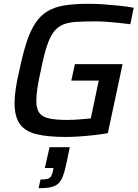

<svg xmlns="http://www.w3.org/2000/svg" viewBox="-20 -716 731 1015"><path d="M328 8Q231 8 171.5 -7Q112 -22 84.5 -61Q57 -100 57 -172Q57 -205 63.5 -249Q70 -293 83 -347Q101 -433 121 -494Q141 -555 167.5 -594.5Q194 -634 231 -656.5Q268 -679 321.5 -687.5Q375 -696 448 -696Q486 -696 528.5 -693Q571 -690 613 -685.5Q655 -681 687 -675L669 -588Q638 -592 604 -595.5Q570 -599 540.5 -601Q511 -603 490 -603Q428 -603 385 -600.5Q342 -598 313 -586Q284 -574 263.5 -546.5Q243 -519 227 -470Q211 -421 196 -344Q184 -292 178 -252.5Q172 -213 172 -183Q172 -142 187.5 -120Q203 -98 239 -90Q275 -82 334 -82Q352 -82 375 -83Q398 -84 421 -86.5Q444 -89 460 -90L502 -290H357L376 -377H628L550 -12Q516 -6 476 -1.5Q436 3 397.5 5.5Q359 8 328 8ZM184 279 194 233Q217 233 229.5 230Q242 227 248.5 218Q255 209 259 192L263 172H217L242 62H349L331 148Q323 187 313.5 213Q304 239 289 253.5Q274 268 249 273.5Q224 279 184 279Z"/></svg>

Font: Saira Thin Medium
Style: Italic
Weight: 500
Italic angle: -12°
Version: Version 1.101